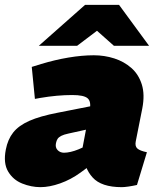

<svg xmlns="http://www.w3.org/2000/svg" viewBox="-39 -763 661 792"><path d="M526 0Q508 4 491 6.5Q474 9 463 9Q379 9 343 -31Q307 -71 308 -126L301 -151L331 -309Q338 -344 322.5 -357.5Q307 -371 259 -371Q228 -371 195 -368Q162 -365 127 -359L105 -355L92 -487L131 -499Q187 -516 243 -525.5Q299 -535 348 -535Q392 -535 432.5 -522Q473 -509 503 -482.5Q533 -456 546 -414.5Q559 -373 548 -316L521 -180Q517 -160 527.5 -150.5Q538 -141 567 -135ZM128 9Q90 9 52.5 -6Q15 -21 -5.5 -55.5Q-26 -90 -15 -146Q-7 -188 15.5 -216.5Q38 -245 82 -264.5Q126 -284 199 -298L341 -326L320 -229L243 -212Q224 -208 213.5 -202.5Q203 -197 198.5 -190Q194 -183 192 -173Q188 -155 198.5 -144Q209 -133 225 -133Q237 -133 252.5 -136.5Q268 -140 285 -147L312 -159L346 -90L293 -51Q253 -22 209 -6.5Q165 9 128 9ZM431 -574 333 -661 312 -743H452L576 -574ZM121 -574 312 -743H452L394 -661L279 -574Z"/></svg>

Font: REM Black
Style: Italic
Weight: 900
Italic angle: -11°
Designer: Octavio Pardo
Foundry: Ashler Design
Version: Version 1.005;gftools[0.9.28]